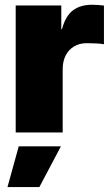

<svg xmlns="http://www.w3.org/2000/svg" viewBox="-20 -552 464 800"><path d="M45.4 0V-529.3H235.4V-430.7H238.3Q252.9 -485.4 283.9 -508.8Q314.9 -532.2 363.8 -532.2Q377.4 -532.2 389.4 -531.2Q401.4 -530.3 413.1 -528.8V-367.7Q400.9 -370.1 379.6 -371.1Q358.4 -372.1 341.3 -372.1Q311.5 -372.1 288.8 -358.6Q266.1 -345.2 253.7 -321Q241.2 -296.9 241.2 -263.7V0ZM11.2 227.5 58.1 57.6H233.9L144 227.5Z"/></svg>

Font: Inter 24pt Black
Style: Regular
Weight: 900
Designer: Rasmus Andersson
Foundry: rsms
Version: Version 4.001;git-66647c0bb